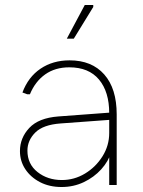

<svg xmlns="http://www.w3.org/2000/svg" viewBox="-20 -742 573 770"><path d="M227 8Q178 8 140.5 -11.5Q103 -31 81.5 -63.5Q60 -96 60 -136Q60 -189 97.5 -229Q135 -269 214 -275L429 -291V-262L224 -247Q153 -242 121.5 -210.5Q90 -179 90 -138Q90 -84 130.5 -52Q171 -20 228 -20Q278 -20 321 -46Q364 -72 391 -115Q418 -158 418 -209V-288Q418 -374 377 -423Q336 -472 258 -472Q201 -472 161 -443.5Q121 -415 100 -364H89L70 -371Q93 -433 142.5 -466.5Q192 -500 259 -500Q348 -500 398 -443.5Q448 -387 448 -283V0H418V-144L427 -134Q415 -95 386 -63Q357 -31 316 -11.5Q275 8 227 8ZM248 -587 320 -722H354V-714L276 -587Z"/></svg>

Font: Fustat ExtraLight
Style: Regular
Weight: 250
Designer: Mohamed Gaber, Khaled Hosny, Laura Garcia Mut
Foundry: Kief Type Foundry, Alif Type Foundry, Hard Type Foundry
Version: Version 1.007